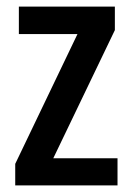

<svg xmlns="http://www.w3.org/2000/svg" viewBox="-20 -560 398 580"><path d="M335 0H26V-65L214 -457H37V-540H327V-469L141 -82H335Z"/></svg>

Font: Noto Sans Bengali Condensed Medium
Style: Regular
Weight: 500
Width: 3
Designer: Jelle Bosma - Monotype Design Team
Foundry: Monotype Imaging Inc.
Version: Version 2.003